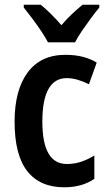

<svg xmlns="http://www.w3.org/2000/svg" viewBox="-20 -786 456 816"><path d="M253 10Q150 10 96 -58.5Q42 -127 42 -269Q42 -403 97.5 -478Q153 -553 258 -553Q299 -553 332 -544.5Q365 -536 391 -520L358 -428Q334 -440 310 -447Q286 -454 264 -454Q160 -454 160 -269Q160 -89 264 -89Q296 -89 324.5 -98.5Q353 -108 381 -125V-26Q329 10 253 10ZM184 -606Q173 -627 155 -654Q137 -681 117 -707.5Q97 -734 81 -754V-766H153Q195 -732 241 -679Q265 -707 286.5 -727Q308 -747 331 -766H402V-754Q386 -735 366.5 -708.5Q347 -682 328.5 -655Q310 -628 299 -606Z"/></svg>

Font: Noto Sans Ethiopic Condensed SemiBold
Style: Regular
Weight: 600
Width: 3
Designer: Monotype Design Team
Foundry: Monotype Imaging Inc.
Version: Version 2.102; ttfautohint (v1.8.4.7-5d5b)